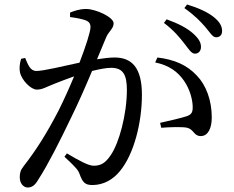

<svg xmlns="http://www.w3.org/2000/svg" viewBox="-20 -803 1040 855"><path d="M848 -564C864 -564 875 -576 875 -594C875 -613 866 -630 842 -652C815 -677 775 -698 722 -717L710 -701C754 -668 781 -635 801 -609C820 -585 832 -564 848 -564ZM874 -197C907 -197 923 -233 923 -280C923 -356 898 -424 856 -467C813 -513 757 -538 681 -547L671 -525C733 -512 771 -484 799 -444C828 -402 837 -357 838 -331C839 -304 834 -294 813 -286C787 -277 732 -265 693 -256L698 -234C733 -237 793 -239 814 -234C844 -226 843 -197 874 -197ZM942 -637C959 -637 969 -647 969 -665C969 -687 958 -706 932 -727C906 -748 866 -767 813 -783L801 -767C849 -733 873 -707 894 -683C915 -659 926 -637 942 -637ZM391 21C442 21 484 -4 514 -41C577 -117 612 -258 612 -381C612 -503 566 -547 490 -547C468 -547 438 -543 412 -539L452 -635C463 -663 486 -675 486 -699C486 -727 406 -763 364 -763C333 -763 310 -754 292 -747V-727C317 -724 351 -718 367 -710C380 -703 383 -694 383 -682C383 -663 363 -599 334 -524C259 -508 174 -487 142 -487C114 -487 105 -515 92 -545L74 -541C68 -522 65 -499 69 -480C77 -446 117 -404 144 -404C169 -404 184 -415 225 -431C245 -439 276 -451 310 -463C288 -410 264 -357 241 -311C186 -205 139 -132 86 -64C71 -45 68 -33 68 -13C68 15 86 32 103 32C121 32 135 24 151 -4C192 -67 246 -173 298 -282C329 -345 362 -420 390 -487C423 -495 453 -501 475 -501C528 -501 545 -470 545 -403C545 -293 510 -165 473 -112C449 -76 428 -65 397 -65C373 -65 330 -89 278 -120L267 -105C320 -56 328 -45 334 -29C347 6 356 21 391 21Z"/></svg>

Font: Source Han Serif CN Medium
Style: Regular
Weight: 500
Designer: Ryoko NISHIZUKA 西塚涼子 (kana & ideographs); Frank Grießhammer (Latin, Greek & Cyrillic); Wenlong ZHANG 张文龙 (bopomofo); San
Foundry: Adobe
Version: Version 2.002;hotconv 1.1.0;makeotfexe 2.6.0